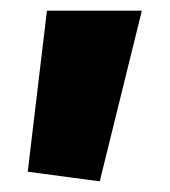

<svg xmlns="http://www.w3.org/2000/svg" viewBox="-20 -540 318 360"><path d="M167 -200 32 -218 68 -520H246Z"/></svg>

Font: Murecho ExtraBold
Style: Regular
Weight: 800
Designer: Neil Summerour
Foundry: Positype
Version: Version 1.010; ttfautohint (v1.8.3)